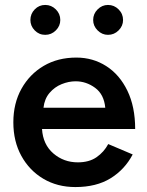

<svg xmlns="http://www.w3.org/2000/svg" viewBox="-20 -745 593 777"><path d="M285 12Q212 12 155.5 -21.5Q99 -55 66.5 -114Q34 -173 34 -250Q34 -327 67 -386Q100 -445 157 -478.5Q214 -512 289 -512Q356 -512 410 -477.5Q464 -443 495.5 -378Q527 -313 527 -223H150Q154 -160 196 -124Q238 -88 295 -88Q341 -88 371 -109Q401 -130 418 -162L517 -120Q485 -59 427.5 -23.5Q370 12 285 12ZM286 -416Q258 -416 229.5 -404.5Q201 -393 180.5 -369Q160 -345 156 -309H406Q401 -363 365 -389.5Q329 -416 286 -416ZM417 -604Q393 -604 375 -622Q357 -640 357 -664Q357 -689 375 -707Q393 -725 417 -725Q442 -725 460 -707Q478 -689 478 -664Q478 -640 460 -622Q442 -604 417 -604ZM163 -604Q138 -604 120.5 -622Q103 -640 103 -664Q103 -689 120.5 -707Q138 -725 163 -725Q188 -725 206 -707Q224 -689 224 -664Q224 -640 206 -622Q188 -604 163 -604Z"/></svg>

Font: Figtree SemiBold
Style: Regular
Weight: 600
Designer: Erik Kennedy
Foundry: Erik Kennedy
Version: Version 2.001; ttfautohint (v1.8.4.7-5d5b);gftools[0.9.27]